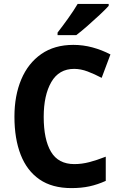

<svg xmlns="http://www.w3.org/2000/svg" viewBox="-20 -954 619 984"><path d="M360 -601Q282 -601 243 -533.5Q204 -466 204 -355Q204 -239 241.5 -176Q279 -113 361 -113Q399 -113 437.5 -123Q476 -133 522 -151V-27Q480 -8 438.5 1Q397 10 346 10Q247 10 182.5 -34.5Q118 -79 86 -161Q54 -243 54 -356Q54 -464 89 -547Q124 -630 191.5 -677Q259 -724 356 -724Q406 -724 454 -711Q502 -698 546 -675L501 -555Q465 -574 429.5 -587.5Q394 -601 360 -601ZM537 -924Q521 -906 491 -878Q461 -850 428.5 -821.5Q396 -793 371 -774H275V-787Q300 -819 329 -859.5Q358 -900 378 -934H537Z"/></svg>

Font: Noto Sans Sinhala SemiCondensed
Style: Bold
Weight: 700
Width: 4
Designer: Jelle Bosma - Monotype Design Team
Foundry: Monotype Imaging Inc.
Version: Version 2.006; ttfautohint (v1.8.4.7-5d5b)